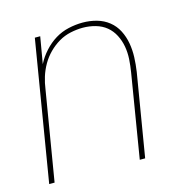

<svg xmlns="http://www.w3.org/2000/svg" viewBox="-84 -608 669 688"><g transform="rotate(-15 250.0 -264.0)"><path d="M16 0 102 -520H122L105 -421Q117 -445 136.5 -466.5Q156 -488 179 -502Q202 -516 228.5 -522Q255 -528 281 -528Q308 -528 333 -521Q358 -514 377.5 -498.5Q397 -483 408.5 -460.5Q420 -438 424.5 -412.5Q429 -387 428 -360.5Q427 -334 423 -307L372 0H352L403 -310Q407 -334 408.5 -358Q410 -382 406 -405Q402 -428 391.5 -448.5Q381 -469 364 -483Q347 -497 324 -503.5Q301 -510 277 -510Q255 -510 231.5 -505Q208 -500 187.5 -488Q167 -476 149.5 -458.5Q132 -441 120 -420Q108 -399 101 -376.5Q94 -354 91 -331L36 0Z"/></g></svg>

Font: Iosevka Thin Oblique
Style: Regular
Weight: 100
Italic angle: -9°
Monospace: yes
Designer: Belleve Invis
Foundry: Belleve Invis
Version: Version 32.5.0; ttfautohint (v1.8.4)